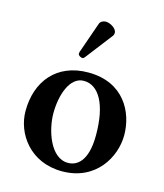

<svg xmlns="http://www.w3.org/2000/svg" viewBox="-105 -762 729 852"><g transform="rotate(15 259.5 -336.0)"><path d="M34 -207C34 -104 112 10 259 10C414 10 485 -115 485 -216C485 -321 423 -444 260 -444C115 -444 34 -344 34 -207ZM250 -403C318 -403 364 -327 364 -184C364 -57 311 -33 275 -33C193 -33 156 -155 156 -229C156 -314 186 -403 250 -403ZM276 -682C265 -682 252 -676 248 -665L198 -522C197 -519 197 -514 197 -513C197 -506 209 -499 217 -499C221 -499 225 -503 228 -507L322 -629C326 -634 327 -639 327 -644C327 -664 296 -682 276 -682Z"/></g></svg>

Font: Libertinus Serif Semibold
Style: Regular
Weight: 600
Designer: Philipp H. Poll, Khaled Hosny
Foundry: Caleb Maclennan
Version: Version 7.050;RELEASE